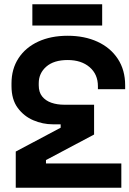

<svg xmlns="http://www.w3.org/2000/svg" viewBox="-20 -882 608 902"><path d="M568 -481V-463H440V-477Q440 -533 401 -566.5Q362 -600 298 -600Q233 -600 197.5 -569Q162 -538 162 -491V-481Q162 -449 178 -429Q194 -409 221 -399.5Q248 -390 282 -390H422V-250L196 -130V-114H550V0H54V-170L265 -282V-298H228Q181 -298 136.5 -317Q92 -336 63 -375.5Q34 -415 34 -478V-490Q34 -558 67 -608.5Q100 -659 159.5 -686.5Q219 -714 298 -714Q377 -714 438 -686Q499 -658 533.5 -605.5Q568 -553 568 -481ZM132 -762V-862H460V-762Z"/></svg>

Font: Space 7353
Style: Regular
Weight: 400
Designer: Christine Claussen + Ruben Lyon  (Space 7353)
Version: Version 1.000;FEAKit 1.0